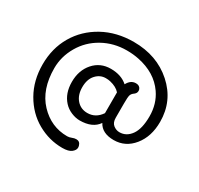

<svg xmlns="http://www.w3.org/2000/svg" viewBox="-189 -1004 1460 1406"><g transform="rotate(30 541.5 -301.5)"><path d="M524.4 -147.5Q594.7 -147.5 637.7 -211.4V-387.2Q609.9 -419.4 553.7 -432.6Q537.1 -436.5 515.6 -436.5Q467.3 -436.5 432.9 -398.4Q398.4 -360.4 398.4 -293.7Q398.4 -227.1 433.6 -187.3Q468.8 -147.5 524.4 -147.5ZM656.7 -139.6Q611.3 -72.3 502.9 -72.3Q468.8 -72.3 431.4 -87.9Q394 -103.5 367.7 -132.3Q313 -191.9 313 -289.3Q313 -386.7 369.1 -450.7Q425.3 -514.6 513.7 -514.6Q602.1 -514.6 656.2 -466.3Q681.6 -514.6 725.6 -514.6Q756.3 -514.6 766.6 -490.2Q769.5 -483.9 769.5 -474.1Q769.5 -453.6 746.6 -438.5Q731.4 -427.2 727.1 -410.6Q722.7 -394 722.7 -341.3V-222.2Q722.7 -180.7 746.6 -161.9Q770.5 -143.1 798.3 -143.1Q856.9 -143.1 894.5 -195.8Q932.1 -248.5 932.1 -354Q932.1 -459.5 877 -539.1Q800.8 -648.9 648.9 -679.7Q602.1 -689.5 547.9 -689.5Q437.5 -689.5 345.9 -638.4Q254.4 -587.4 202.9 -498.5Q151.4 -409.7 151.4 -312Q151.4 -131.8 248.5 -29.1Q345.7 73.7 481.9 73.7Q499.5 73.7 517.6 66.2Q535.6 58.6 552.2 58.6Q582.5 58.6 591.3 89.4Q593.8 97.7 593.8 106.4Q593.8 127.4 569.8 146.5Q545.9 165.5 493.2 165.5Q382.3 165.5 283.2 109.6Q184.1 53.7 123.8 -51.8Q63.5 -157.2 63.5 -293.2Q63.5 -429.2 126 -536.1Q188.5 -643.1 302.2 -706.1Q416 -769 561.5 -769Q756.8 -769 888.2 -651.9Q1019.5 -534.7 1019.5 -357.4Q1019.5 -232.9 954.3 -152.6Q889.2 -72.3 790.5 -72.3Q691.9 -72.3 656.7 -139.6Z"/></g></svg>

Font: Oldenburg
Style: Regular
Weight: 400
Designer: Nicole Fally
Foundry: Nicole Fally
Version: Version 1.001